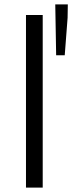

<svg xmlns="http://www.w3.org/2000/svg" viewBox="-20 -852 328 872"><path d="M98 -784H174V0H98ZM231 -832H288L287 -771L274 -601H235Z"/></svg>

Font: Nebula Sans Book
Style: Regular
Weight: 400
Designer: Paul D. Hunt for Adobe (as Source Sans)
Foundry: Nebula Entertainment & Broadcasting LLC
Version: Version 1.010